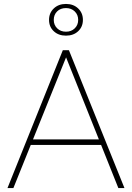

<svg xmlns="http://www.w3.org/2000/svg" viewBox="-20 -955 670 975"><path d="M18 0 299 -700H330L612 0H581L311 -675H320L48 0ZM124 -219 136 -247H494L506 -219ZM315 -774Q277 -774 253 -796.5Q229 -819 229 -854Q229 -889 253 -912Q277 -935 315 -935Q353 -935 377 -912Q401 -889 401 -854Q401 -819 377 -796.5Q353 -774 315 -774ZM315 -794Q342 -794 359.5 -811Q377 -828 377 -854Q377 -880 359.5 -897Q342 -914 315 -914Q287 -914 270 -897Q253 -880 253 -854Q253 -828 270.5 -811Q288 -794 315 -794Z"/></svg>

Font: SUSE Thin
Style: Regular
Weight: 250
Designer: Rene Bieder
Foundry: SUSE
Version: Version 1.000